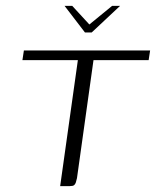

<svg xmlns="http://www.w3.org/2000/svg" viewBox="-20 -631 529 651"><path d="M199 -611H225L283 -548L360 -611H387L291 -521H268ZM61 -460H489L484 -427H297L241 -27Q239 -18 237 -12Q235 -6 231 -3Q227 0 217 0H184L244 -427H56Z"/></svg>

Font: Genos Thin Light
Style: Italic
Weight: 300
Italic angle: -8°
Version: Version 1.010